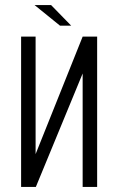

<svg xmlns="http://www.w3.org/2000/svg" viewBox="-20 -735 465 755"><path d="M63 0V-591H120V-129L305 -591H362V0H305V-446L121 0ZM216 -634 116 -715H181L260 -634Z"/></svg>

Font: Alumni Sans
Style: Regular
Weight: 400
Designer: Robert E. Leuschke
Foundry: Robert E. Leuschke
Version: Version 1.018